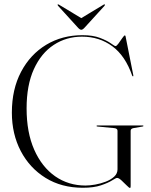

<svg xmlns="http://www.w3.org/2000/svg" viewBox="-20 -876 714 906"><path d="M596.5 -0.5Q596.5 7 595.5 9Q594.5 11 593.5 11Q589.5 11 578 -0.8Q566.5 -12.5 553.5 -24.5Q540.5 -36.5 532.5 -36.5Q527.5 -36.5 509 -24.8Q490.5 -13 456.5 -1.5Q422.5 10 370.5 10Q270.5 10 195.2 -36.5Q120 -83 78 -163.2Q36 -243.5 36 -344.5Q36 -455 79.5 -537.2Q123 -619.5 198.2 -664.8Q273.5 -710 369 -710Q418.5 -710 451.8 -697.2Q485 -684.5 503 -671.5Q521 -658.5 525 -658.5Q530.5 -658.5 539.5 -671.2Q548.5 -684 557.2 -696.5Q566 -709 569 -709Q571.5 -709 572.5 -704.5L609 -521Q609.5 -517 608.5 -516Q606.5 -514.5 604 -518.5Q571.5 -612.5 510 -657.8Q448.5 -703 367 -703Q293 -703 233.8 -664.2Q174.5 -625.5 140 -550Q105.5 -474.5 105.5 -364.5Q105.5 -251 141.5 -169.5Q177.5 -88 240.2 -44.2Q303 -0.5 383.5 -0.5Q403.5 -0.5 429.2 -5Q455 -9.5 479 -18.8Q503 -28 518.8 -42.5Q534.5 -57 534.5 -77V-259Q534.5 -270 518.5 -271.5L439.5 -279Q435.5 -279.5 435.5 -281.5Q435.5 -284 439.5 -284H653.5Q657 -284 657 -281.5Q657 -280 653 -279L610 -271.5Q596.5 -269 596.5 -259ZM380.5 -747Q370.5 -735.5 363.5 -735.5Q356.5 -735.5 346.5 -747L254 -848.5Q250.5 -853 252.5 -855Q254.5 -856.5 259 -853.5L363.5 -790.5L468 -853.5Q472.5 -856.5 474.5 -855Q476.5 -853 473 -848.5Z"/></svg>

Font: Fraunces 144pt S000 Light
Style: Regular
Weight: 300
Version: Version 1.000; ttfautohint (v1.8.3)